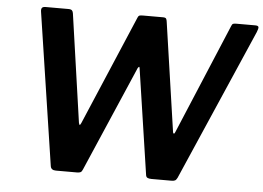

<svg xmlns="http://www.w3.org/2000/svg" viewBox="-52 -810 1206 879"><g transform="rotate(5 551.0 -371.0)"><path d="M1086 -742Q1100 -742 1101.5 -735.5Q1103 -729 1096 -712L793 -16Q788 -6 782.5 -3Q777 0 765 0H674Q662 0 655.5 -3.5Q649 -7 648 -17L576 -500Q575 -507 573 -506.5Q571 -506 567 -500L358 -16Q354 -6 348.5 -3Q343 0 331 0H235Q213 0 210 -18L104 -718Q102 -730 106 -736Q110 -742 123 -742H228Q240 -742 244.5 -737Q249 -732 250 -723L321 -228Q323 -218 325.5 -218Q328 -218 332 -227L546 -730Q549 -738 553.5 -740Q558 -742 570 -742H662Q674 -742 677 -737Q680 -732 681 -723L754 -222Q755 -216 758.5 -216Q762 -216 765 -225L977 -730Q980 -738 984.5 -740Q989 -742 1000 -742H1086Z"/></g></svg>

Font: Libre Franklin SemiBold
Style: Italic
Weight: 600
Italic angle: -8°
Designer: Pablo Impallari, Rodrigo Fuenzalida, Nhung Nguyen
Foundry: Impallari Type
Version: Version 3.000